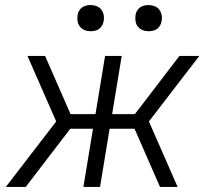

<svg xmlns="http://www.w3.org/2000/svg" viewBox="-20 -742 840 762"><path d="M3 0 203 -260 89 -520H159L260 -289H359L397 -520H463L425 -289H515L543 -325L692 -520H771L571 -260L685 0H615L514 -231H415L377 0H311L349 -231H259L82 0ZM570 -618Q557 -618 546 -622.5Q535 -627 527.5 -636Q520 -645 518 -657.5Q516 -670 518 -683Q519 -691 524 -699.5Q529 -708 536.5 -713Q544 -718 552.5 -720Q561 -722 569 -722Q582 -722 593.5 -717.5Q605 -713 612 -704Q619 -695 621.5 -682.5Q624 -670 621 -657Q620 -649 615 -640.5Q610 -632 603 -627Q596 -622 587 -620Q578 -618 570 -618ZM340 -618Q327 -618 316 -622.5Q305 -627 297.5 -636Q290 -645 288 -657.5Q286 -670 288 -683Q289 -691 294 -699.5Q299 -708 306.5 -713Q314 -718 322.5 -720Q331 -722 339 -722Q352 -722 363.5 -717.5Q375 -713 382 -704Q389 -695 391.5 -682.5Q394 -670 391 -657Q390 -649 385 -640.5Q380 -632 373 -627Q366 -622 357 -620Q348 -618 340 -618Z"/></svg>

Font: Iosevka Aile Light
Style: Italic
Weight: 300
Italic angle: -9°
Designer: Belleve Invis
Foundry: Belleve Invis
Version: Version 31.1.0; ttfautohint (v1.8.4)